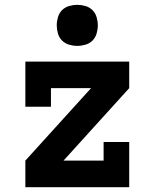

<svg xmlns="http://www.w3.org/2000/svg" viewBox="-20 -775 640 795"><path d="M85 0V-110L357 -410H191V-333H85V-520H515V-410L243 -110H409V-187H515V0ZM300 -585Q283 -585 266 -590Q249 -595 237 -607Q225 -619 220 -636Q215 -653 215 -670Q215 -687 220 -704Q225 -721 237 -733Q249 -745 266 -750Q283 -755 300 -755Q317 -755 334 -750Q351 -745 363 -733Q375 -721 380 -704Q385 -687 385 -670Q385 -653 380 -636Q375 -619 363 -607Q351 -595 334 -590Q317 -585 300 -585Z"/></svg>

Font: Iosevka Etoile Extrabold
Style: Regular
Weight: 800
Designer: Belleve Invis
Foundry: Belleve Invis
Version: Version 22.1.2; ttfautohint (v1.8.4)